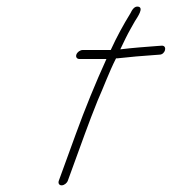

<svg xmlns="http://www.w3.org/2000/svg" viewBox="-20 -601 516 576"><path d="M209.2 -437.5C206.5 -430 210.6 -424 218.3 -424H299.3C266.1 -351 235.6 -276.3 207.1 -198L156.5 -59C153.7 -51.3 157.3 -45 164.9 -45C172.4 -45 180.7 -51.3 183.5 -59L234.1 -198C246.4 -231.8 259.6 -266.3 272.8 -299C291.7 -341.5 307.2 -384.8 328.1 -426H332.1C371 -430.4 407.1 -433.4 444.7 -436L458.1 -437C476.1 -437 482.6 -464 465.9 -464L451.5 -463C414.6 -460.2 379.1 -457.6 340.9 -453C351.2 -474.8 361.3 -496 371.8 -514.5L384.5 -537C393.4 -551 411.9 -577.7 395 -581C383.3 -583.3 376.2 -571.5 371.2 -561C350.2 -526.8 330.8 -491.6 312.2 -451H228.2C220.5 -451 212 -445 209.2 -437.5Z"/></svg>

Font: Take Off
Style: Drunk
Weight: 400
Foundry: Cannot Into Space Fonts
Version: Version 0.89